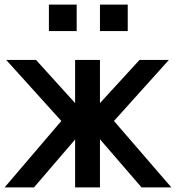

<svg xmlns="http://www.w3.org/2000/svg" viewBox="-21 -810 761 830"><path d="M190.4 -675.8V-790H310.5V-675.8ZM411.1 -675.8V-790H531.2V-675.8ZM-1 0 244.1 -287.1 5.9 -550.8H134.8L303.7 -364.3V-550.8H411.1V-364.3L582 -550.8H709L471.7 -287.1L719.7 0H590.8L411.1 -208V0H303.7V-207L126 0Z"/></svg>

Font: Gothic A1 SemiBold
Style: Regular
Weight: 600
Version: Version 2.50